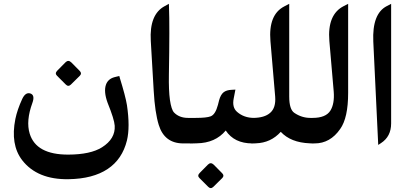

<svg xmlns="http://www.w3.org/2000/svg" viewBox="-20 -738 2097 988"><path d="M633.3 -196.8Q649.9 -84.5 633.3 -15.6Q609.4 81.5 533.7 131.8Q458 182.1 333.5 184.1Q171.9 187 93.8 85.9Q32.7 5.9 59.1 -126Q68.8 -173.3 94.2 -228.5Q110.8 -264.2 135.3 -257.3Q161.6 -249.5 146.5 -208Q112.8 -115.7 132.8 -50.3Q166 58.1 331.5 57.6Q446.3 57.1 504.9 20Q574.2 -23.9 570.3 -90.8Q568.4 -123.5 533.7 -209Q512.7 -266.6 525.4 -302.7Q536.1 -332 568.8 -340.8L593.8 -347.2L596.2 -338.4Q610.8 -291 620.1 -255.9Q629.4 -220.7 633.3 -196.8ZM347 -416.8 390.2 -373.1Q402.9 -360.4 390.8 -348.2L344.8 -302.8Q331.5 -290 318.8 -302.8L273.4 -348.2Q260.6 -360.4 275 -374.8L317.1 -417.4Q331.5 -431.8 347 -416.8Z M771 -270 755.9 -527.8Q748 -664.1 827.6 -706.5L849.1 -718.3L849.6 -702.6Q853.5 -606.4 849.1 -353.5Q847.7 -272.9 854.5 -223.6Q861.8 -173.8 875.5 -159.2Q902.3 -131.3 947.8 -131.3H968.8V0H923.3Q826.2 0 796.9 -95.2Q777.3 -158.7 771 -270Z M992.7 -0.5 959 0.5V-131.3H986.8Q1043.9 -131.3 1064.5 -139.6Q1088.4 -148.9 1101.6 -198.7L1107.4 -221.7Q1115.2 -250.5 1130.1 -262.7Q1145 -274.9 1172.9 -275.9L1191.4 -276.9L1182.6 -231.4Q1173.3 -185.1 1200.2 -162.1Q1235.4 -131.3 1287.6 -131.3H1293.5V0H1278.8Q1185.5 0 1141.6 -66.4Q1088.4 -2 992.7 -0.5ZM1079.9 109.5 1123.1 153.3Q1135.9 166 1123.7 178.2L1077.7 223.6Q1064.4 236.3 1051.7 223.6L1006.3 178.2Q993.5 166 1007.9 151.6L1050 109Q1064.4 94.6 1079.9 109.5Z M1424.8 -59.6Q1373.5 -2.9 1296.9 -0.5L1273.4 0.5V-131.3H1280.8Q1341.3 -131.3 1370.6 -157.7Q1400.4 -183.6 1396 -240.7L1371.6 -526.9Q1360.4 -662.6 1442.9 -705.1L1468.3 -718.3V-241.2Q1468.3 -174.8 1494.6 -157.2Q1532.7 -131.3 1577.1 -131.3H1592.8V0.5L1573.7 -0.5Q1476.1 -4.4 1424.8 -59.6Z M1771.5 -260.3Q1771.5 -131.3 1730.5 -74.2Q1679.2 0 1599.1 0H1582V-131.3H1588.4Q1656.7 -131.3 1680.2 -168.9Q1702.1 -204.6 1697.3 -266.1L1674.8 -527.3Q1663.6 -664.1 1749.5 -707L1771.5 -718.3Z M1970.2 -706.5 1992.7 -718.3V-103Q1992.7 -35.2 1940.4 -1.5L1926.3 7.8L1900.9 -524.4Q1894.5 -667.5 1970.2 -706.5Z"/></svg>

Font: Gandom
Style: Bold
Weight: 700
Foundry: DejaVu fonts team - Redesigned by Saber Rastikerdar - Based on Samim Font
Version: Version 0.3